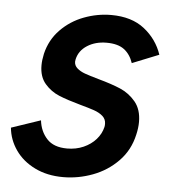

<svg xmlns="http://www.w3.org/2000/svg" viewBox="-46 -535 524 585"><g transform="rotate(5 216.0 -242.5)"><path d="M-3.4 -126.5 85.9 -156.7Q89.8 -123 110.6 -100.6Q131.3 -78.1 172.4 -78.1Q199.7 -78.1 222.4 -88.1Q245.1 -98.1 260.3 -115.2Q275.4 -132.3 280.3 -153.3Q281.2 -156.7 281.2 -163.1Q281.2 -177.2 270.8 -186.5Q260.3 -195.8 244.1 -201.4Q228 -207 200.7 -214.4Q160.2 -225.6 134.8 -236.1Q109.4 -246.6 91.1 -267.8Q72.8 -289.1 72.8 -323.7Q72.8 -339.8 77.1 -359.4Q87.4 -402.8 117.4 -433.6Q147.5 -464.4 188.2 -479.7Q229 -495.1 271.5 -495.1Q334 -495.1 373 -464.4Q412.1 -433.6 427.7 -387.2L346.2 -354.5Q337.4 -380.9 318.4 -395.3Q299.3 -409.7 264.6 -409.7Q230.5 -409.7 205.6 -393.8Q180.7 -377.9 174.8 -351.1Q173.8 -346.2 173.8 -343.8Q173.8 -332 183.3 -323.7Q192.9 -315.4 207 -310.3Q221.2 -305.2 248.5 -297.4Q290 -286.1 317.4 -274.4Q344.7 -262.7 364.3 -239.3Q383.8 -215.8 383.8 -177.7Q383.8 -159.7 378.9 -138.7Q368.2 -90.3 335.4 -56.9Q302.7 -23.4 258.3 -6.8Q213.9 9.8 168 9.8Q118.7 9.8 81.1 -8.8Q43.5 -27.3 21.7 -58.6Q0 -89.8 -3.4 -126.5Z"/></g></svg>

Font: Acari Sans SemiBold
Style: Italic
Weight: 600
Italic angle: -13°
Designer: Alfredo Marco Pradil and Stefan Peev
Foundry: Hanken Design Co.
Version: Version 1.045;January 11, 2019;FontCreator 11.5.0.2425 64-bi